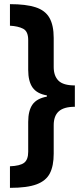

<svg xmlns="http://www.w3.org/2000/svg" viewBox="-20 -741 405 926"><path d="M28 61Q77 59 96.5 44Q116 29 116 -9V-153Q116 -207 136.5 -236.5Q157 -266 206 -275V-281Q158 -289 137 -319Q116 -349 116 -404V-548Q116 -590 91.5 -602.5Q67 -615 28 -617V-721Q105 -721 151.5 -706Q198 -691 218.5 -655Q239 -619 239 -558V-418Q239 -375 262 -352Q285 -329 341 -329V-226Q288 -226 263.5 -204Q239 -182 239 -137V0Q239 59 220.5 95Q202 131 156.5 148Q111 165 28 165Z"/></svg>

Font: Noto Sans Lao ExtraCondensed
Style: Bold
Weight: 700
Width: 2
Designer: Monotype Design Team
Foundry: Monotype Imaging Inc.
Version: Version 2.003; ttfautohint (v1.8.4.7-5d5b)